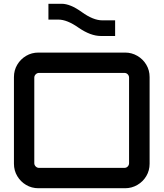

<svg xmlns="http://www.w3.org/2000/svg" viewBox="-20 -999 868 1019"><path d="M184 0Q148 0 118.5 -17.5Q89 -35 71.5 -64.5Q54 -94 54 -130V-590Q54 -626 71.5 -655.5Q89 -685 118.5 -702.5Q148 -720 184 -720H644Q679 -720 709 -702.5Q739 -685 756.5 -655.5Q774 -626 774 -590V-130Q774 -94 756.5 -64.5Q739 -35 709 -17.5Q679 0 644 0ZM187 -108H640Q651 -108 658 -115.5Q665 -123 665 -133V-587Q665 -597 658 -604.5Q651 -612 640 -612H187Q177 -612 169.5 -604.5Q162 -597 162 -587V-133Q162 -123 169.5 -115.5Q177 -108 187 -108ZM515 -808Q461 -808 397 -852Q336 -895 290 -895H237V-979H307Q353 -979 414 -935Q475 -891 523 -891H591V-808H515Z"/></svg>

Font: Orbitron Medium
Style: Regular
Weight: 500
Designer: Matt McInerney
Foundry: The League of Moveable Type
Version: Version 2.001